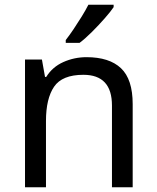

<svg xmlns="http://www.w3.org/2000/svg" viewBox="-20 -786 658 806"><path d="M343 -546Q439 -546 488 -499.5Q537 -453 537 -349V0H450V-343Q450 -472 330 -472Q241 -472 207 -422Q173 -372 173 -278V0H85V-536H156L169 -463H174Q200 -505 246 -525.5Q292 -546 343 -546ZM457 -756Q445 -738 420 -709.5Q395 -681 366.5 -652.5Q338 -624 314 -606H256V-618Q271 -637 288.5 -663Q306 -689 323 -716.5Q340 -744 351 -766H457Z"/></svg>

Font: Noto Sans Chakma
Style: Regular
Weight: 400
Designer: Zachary Quinn Scheuren - Monotype Design Team
Foundry: Monotype Imaging Inc.
Version: Version 2.003; ttfautohint (v1.8.4.7-5d5b)